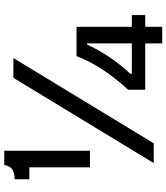

<svg xmlns="http://www.w3.org/2000/svg" viewBox="40 -783 783 903"><g transform="rotate(-90 431.5 -331.5)"><path d="M96 -300V-585H40V-654Q66 -654 84 -664Q102 -674 107 -703H174V-300ZM116 0 517 -660H610L209 0ZM461 -40V-120Q523 -189 560.5 -248Q598 -307 619 -363H757V-103H812V-40H757V40H679V-40ZM536 -103H679V-313H673Q648 -258 613 -206.5Q578 -155 536 -110Z"/></g></svg>

Font: Bricolage Grotesque 10pt
Style: Regular
Weight: 400
Designer: Mathieu Triay
Foundry: Atelier Triay
Version: Version 1.000; ttfautohint (v1.8.4.7-5d5b);gftools[0.9.32]